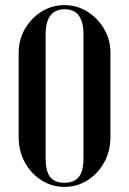

<svg xmlns="http://www.w3.org/2000/svg" viewBox="-20 -725 505 751"><path d="M53 -188.8Q53 -134 77.2 -89.8Q101.5 -45.5 142.2 -19.8Q183 6 232.2 6Q281.5 6 322.4 -19.9Q363.2 -45.8 387.6 -90Q412 -134.2 412 -188.8V-517.8Q412 -569.8 387.2 -612Q362.5 -654.2 321.8 -679.6Q281 -705 232 -705Q182.8 -705 142 -679.2Q101.2 -653.5 77.1 -611.2Q53 -569 53 -517.8ZM158.5 -592.8Q158.5 -625.5 167.4 -647Q176.2 -668.5 193.2 -678.8Q210.2 -689 232.8 -689Q256 -689 272.4 -678.9Q288.8 -668.8 297.6 -647.2Q306.5 -625.8 306.5 -592.8V-107Q306.5 -52.8 287.1 -31.4Q267.8 -10 232 -10Q196 -10 177.2 -31.5Q158.5 -53 158.5 -107Z"/></svg>

Font: Emberly Black
Style: Regular
Weight: 900
Designer: Rajesh Rajput
Foundry: Rajesh Rajput
Version: Version 1.000